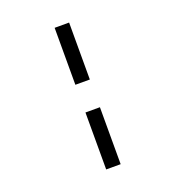

<svg xmlns="http://www.w3.org/2000/svg" viewBox="-160 -986 1071 1172"><g transform="rotate(-20 375.0 -400.0)"><path d="M422 -490H328V-860H422ZM422 60H328V-310H422Z"/></g></svg>

Font: Martian Mono Custom sWd Rg
Style: Regular
Weight: 400
Width: 6
Monospace: yes
Designer: Alex Havermale
Foundry: Evil Martians
Version: Version 1.000